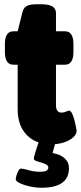

<svg xmlns="http://www.w3.org/2000/svg" viewBox="-20 -670 382 902"><path d="M221 8Q148 8 105.5 -36Q63 -80 63 -156V-366H43Q3 -366 3 -426V-463Q3 -523 43 -523H63L85 -611Q90 -633 105 -641.5Q120 -650 151 -650H173Q210 -650 226.5 -639.5Q243 -629 243 -608V-523H285Q325 -523 325 -463V-426Q325 -366 285 -366H243V-176Q243 -141 269 -141Q281 -141 290 -145.5Q299 -150 305 -150Q312 -150 318.5 -137Q325 -124 329.5 -106Q334 -88 337 -73.5Q340 -59 340 -56Q340 -39 323 -24Q306 -9 279 -0.5Q252 8 221 8ZM175 212Q149 212 121 206Q93 200 73.5 190.5Q54 181 54 173Q54 166 57.5 154Q61 142 66.5 132Q72 122 78 122Q89 122 114.5 129.5Q140 137 168 137Q190 137 198.5 131.5Q207 126 207 118Q207 108 196.5 102.5Q186 97 173 93.5Q160 90 149.5 86Q139 82 139 75Q139 72 140 66.5Q141 61 146.5 44Q152 27 164 -10H243L227 49Q263 55 283.5 73.5Q304 92 304 120Q304 212 175 212Z"/></svg>

Font: Asap Black
Style: Regular
Weight: 900
Designer: Pablo Cosgaya
Foundry: Omnibus-Type
Version: Version 3.001; ttfautohint (v1.8.4.7-5d5b)